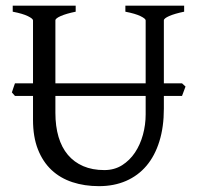

<svg xmlns="http://www.w3.org/2000/svg" viewBox="-20 -635 694 670"><path d="M344.2 -41.5Q378.9 -41.5 405.8 -58.3Q432.6 -75.2 450.9 -102.5Q469.2 -129.9 478.8 -164.8Q488.3 -199.7 488.3 -235.8V-300.3H173.3V-241.2Q173.3 -194.3 184.3 -157.2Q195.3 -120.1 217 -94.5Q238.8 -68.8 270.5 -55.2Q302.2 -41.5 344.2 -41.5ZM622.6 -594.2Q589.4 -587.4 570.6 -579.1Q551.8 -570.8 551.8 -564V-344.2H615.2L627.4 -333L615.2 -300.3H551.8V-255.9Q551.8 -191.9 536.1 -141.6Q520.5 -91.3 491.2 -56.6Q461.9 -22 419.9 -3.7Q377.9 14.6 325.2 14.6Q274.9 14.6 232.7 0.7Q190.4 -13.2 159.9 -41.7Q129.4 -70.3 112.3 -113.8Q95.2 -157.2 95.2 -216.8V-300.3H32.2L21.5 -312.5Q23.9 -319.8 26.6 -328.1Q29.3 -336.4 32.2 -344.2H95.2V-564Q95.2 -569.8 77.4 -578.6Q59.6 -587.4 24.4 -594.2V-615.2H244.1V-594.2Q210.9 -587.4 192.1 -579.1Q173.3 -570.8 173.3 -564V-344.2H488.3V-564Q488.3 -569.8 470.5 -578.6Q452.6 -587.4 417.5 -594.2V-615.2H622.6Z"/></svg>

Font: Gentium Kaktovik
Style: Regular
Weight: 400
Designer: J. Victor Gaultney and Annie Olsen
Foundry: SIL International
Version: Version 1.102; 2013; Maintenance release